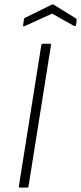

<svg xmlns="http://www.w3.org/2000/svg" viewBox="-20 -854 369 874"><path d="M72 0Q65 0 66 -7L168 -648Q169 -655 175 -655H206Q214 -655 212 -648L110 -7Q109 0 103 0ZM92 -735Q89 -734 86.5 -734.5Q84 -735 85 -738L89 -766Q90 -772 96 -774L216 -833Q220 -835 224 -833L324 -771Q330 -768 329 -761L326 -740Q324 -733 317 -736L217 -792Z"/></svg>

Font: Sofia Sans ExtraLight
Style: Italic
Weight: 250
Italic angle: -9°
Version: Version 4.100-B